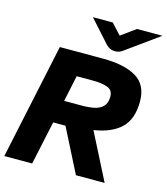

<svg xmlns="http://www.w3.org/2000/svg" viewBox="-149 -974 932 1072"><g transform="rotate(15 316.5 -438.5)"><path d="M-23 0 119 -668H369Q491 -668 560.5 -627.5Q630 -587 630 -489Q630 -387 575.5 -335.5Q521 -284 420 -269L557 0H391L263 -252H192L138 0ZM220 -384H323Q362 -384 393.5 -390.5Q425 -397 444 -416.5Q463 -436 463 -473Q463 -511 430.5 -523Q398 -535 346 -535H252ZM422 -725Q390 -725 368 -750L254 -877H369L425 -816L509 -877H656L466 -740Q447 -725 422 -725Z"/></g></svg>

Font: Atkinson Hyperlegible
Style: Bold Italic
Weight: 700
Italic angle: -12°
Designer: Elliott Scott, Megan Eiswerth, Linus Boman, Theodore Petrosky
Foundry: Braille Institute
Version: Version 1.006; ttfautohint (v1.8.3)